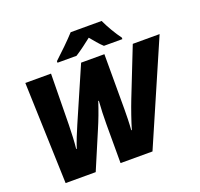

<svg xmlns="http://www.w3.org/2000/svg" viewBox="-153 -1099 1327 1271"><g transform="rotate(-20 510.0 -463.5)"><path d="M320 -778V-767H454C495 -793 534 -823 571 -852C589 -830 625 -786 647 -767H777V-778C747 -817 709 -883 689 -927H471C432 -884 366 -820 320 -778ZM98 0H310L420 -259C445 -317 467 -375 487 -437H491C487 -383 485 -325 485 -274V0H710L1020 -714H831L696 -372C674 -316 645 -232 630 -180H626C630 -227 631 -294 631 -327V-714H467L303 -337C282 -289 259 -232 245 -188H241C246 -232 249 -299 250 -356L255 -714H74Z"/></g></svg>

Font: Noto Sans Black
Style: Italic
Weight: 900
Italic angle: -12°
Designer: Monotype Design Team
Foundry: Monotype Imaging Inc.
Version: Version 2.013